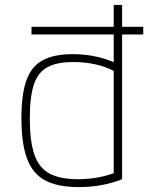

<svg xmlns="http://www.w3.org/2000/svg" viewBox="-20 -750 640 780"><path d="M108 -610V-641H562V-610ZM299 10Q214 10 163 -17.5Q112 -45 89.5 -106.5Q67 -168 67 -270Q67 -366 87 -423Q107 -480 153 -505Q199 -530 276 -530Q328 -530 375.5 -519Q423 -508 460 -489L448 -459Q411 -479 368 -488.5Q325 -498 277 -498Q211 -498 172.5 -477Q134 -456 117.5 -406Q101 -356 101 -269Q101 -177 119.5 -122.5Q138 -68 181 -45Q224 -22 297 -22Q342 -22 382.5 -30Q423 -38 456 -52L442 -28V-730H476V-22Q442 -8 397.5 1Q353 10 299 10Z"/></svg>

Font: M PLUS Code Latin Expanded ExtraLight
Style: Regular
Weight: 250
Width: 7
Designer: Coji Morishita
Foundry: UNDERFOREST DESIGN
Version: Version 1.002; ttfautohint (v1.8.3)